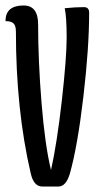

<svg xmlns="http://www.w3.org/2000/svg" viewBox="-22 -680 368 700"><path d="M214 -650Q251 -654 284 -654Q303 -654 303 -634Q303 -507 282 -327.5Q261 -148 233 -48Q219 0 191 0H132Q101 0 90 -48Q36 -280 36 -565Q36 -586 27.5 -594.5Q19 -603 -2 -603Q-2 -660 64 -660Q117 -660 117 -591Q117 -458 129.5 -304Q142 -150 164 -60Q186 -159 203.5 -314Q221 -469 221 -543Q221 -617 214 -650Z"/></svg>

Font: el_Medula One
Style: Regular
Weight: 400
Designer: Luciano Vergara
Foundry: Luciano Vergara
Version: Version 1.002 August 17, 2020